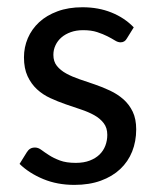

<svg xmlns="http://www.w3.org/2000/svg" viewBox="-20 -505 431 532"><path d="M331.5 -398.4Q325.7 -387.7 314 -387.7Q306.6 -387.7 298.1 -393.1Q289.6 -398.4 277.6 -404.5Q265.6 -410.6 249.3 -416Q232.9 -421.4 210.4 -421.4Q191.4 -421.4 176.3 -416Q161.1 -410.6 150.4 -401.4Q139.6 -392.1 133.8 -379.6Q127.9 -367.2 127.9 -353Q127.9 -334.5 137.7 -322.3Q147.5 -310.1 163.6 -301.3Q179.7 -292.5 200.4 -285.4Q221.2 -278.3 242.7 -271Q264.2 -263.7 284.9 -253.9Q305.7 -244.1 321.8 -230Q337.9 -215.8 347.7 -195.6Q357.4 -175.3 357.4 -146.5Q357.4 -113.3 346.2 -85.2Q335 -57.1 313.2 -36.6Q291.5 -16.1 259.5 -4.4Q227.5 7.3 186 7.3Q138.7 7.3 99.9 -8.8Q61 -24.9 34.2 -50.8L54.2 -83Q58.1 -89.4 63.5 -92.8Q68.8 -96.2 77.1 -96.2Q85.9 -96.2 94.7 -89.6Q103.5 -83 116 -75Q128.4 -66.9 146 -60.3Q163.6 -53.7 189.9 -53.7Q212.4 -53.7 228.8 -60.1Q245.1 -66.4 255.9 -76.9Q266.6 -87.4 272 -101.6Q277.3 -115.7 277.3 -131.3Q277.3 -150.9 267.3 -163.8Q257.3 -176.8 241.2 -185.8Q225.1 -194.8 204.3 -201.7Q183.6 -208.5 161.9 -216.1Q140.1 -223.6 119.4 -233.2Q98.6 -242.7 82.5 -257.6Q66.4 -272.5 56.4 -293.9Q46.4 -315.4 46.4 -346.2Q46.4 -374 57.1 -399.2Q67.9 -424.3 88.4 -443.4Q108.9 -462.4 139.2 -473.6Q169.4 -484.9 208.5 -484.9Q252.9 -484.9 289.1 -470.2Q325.2 -455.6 350.6 -429.2Z"/></svg>

Font: Carlito
Style: Regular
Weight: 400
Designer: Lukasz Dziedzic
Foundry: tyPoland Lukasz Dziedzic
Version: Version 1.104